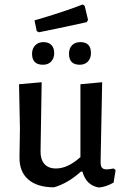

<svg xmlns="http://www.w3.org/2000/svg" viewBox="-20 -830 555 857"><path d="M349 -810 358 -804 373 -741 367 -731Q277 -711 154 -686L144 -691L134 -739Q262 -776 349 -810ZM339 -642Q386 -642 386 -593Q386 -570 372.5 -555.5Q359 -541 336 -541Q288 -541 288 -590Q288 -614 301.5 -628Q315 -642 339 -642ZM172 -541Q123 -541 123 -590Q123 -613 137 -627.5Q151 -642 174 -642Q197 -642 209.5 -629Q222 -616 222 -593Q222 -570 208.5 -555.5Q195 -541 172 -541ZM221 6Q146 6 106 -29Q66 -64 67 -129L69 -254L65 -454L166 -463L161 -157Q160 -120 177.5 -99Q195 -78 230 -78Q283 -78 339 -129V-454L436 -463L429 -107Q429 -89 435 -81.5Q441 -74 456 -74Q468 -74 487 -78L496 -71L487 -15Q454 4 422 7Q365 -2 348 -64H341Q282 -11 221 6Z"/></svg>

Font: Alegreya Sans Medium
Style: Regular
Weight: 500
Designer: Juan Pablo del Peral
Foundry: Huerta Tipografica
Version: Version 2.007